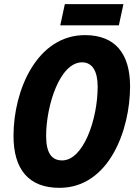

<svg xmlns="http://www.w3.org/2000/svg" viewBox="-20 -894 659 924"><path d="M270 -772H552L574 -874H292ZM266 10C505 10 606 -269 606 -478C606 -634 536 -725 389 -725C159 -725 45 -462 45 -240C45 -79 118 10 266 10ZM279 -122C229 -122 202 -157 202 -240C202 -384 267 -594 375 -594C424 -594 450 -552 450 -477C450 -319 381 -122 279 -122Z"/></svg>

Font: Noto Sans Display SemiCondensed Extra
Style: Italic
Weight: 800
Width: 4
Italic angle: -12°
Designer: Monotype Design Team
Foundry: Monotype Imaging Inc.
Version: Version 1.900